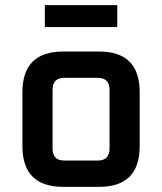

<svg xmlns="http://www.w3.org/2000/svg" viewBox="-20 -725 629 745"><path d="M67 -158V-367Q67 -525 225 -525H365Q522 -525 522 -367V-158Q522 0 365 0H225Q67 0 67 -158ZM184 -148Q184 -102 230 -102H359Q405 -102 405 -148V-377Q405 -423 359 -423H230Q184 -423 184 -377ZM154 -620V-705H435V-620Z"/></svg>

Font: Oxanium ExtraLight SemiBold
Style: Regular
Weight: 600
Version: Version 2.000